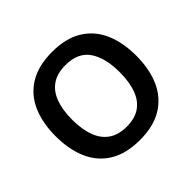

<svg xmlns="http://www.w3.org/2000/svg" viewBox="-173 -924 1133 1133"><g transform="rotate(-45 393.5 -357.5)"><path d="M730 -358Q730 -247 693.5 -164.5Q657 -82 582.5 -36Q508 10 394 10Q279 10 204 -36Q129 -82 93 -165Q57 -248 57 -359Q57 -469 93.5 -551.5Q130 -634 205 -679.5Q280 -725 395 -725Q508 -725 582.5 -679.5Q657 -634 693.5 -551.5Q730 -469 730 -358ZM195 -358Q195 -278 216 -220.5Q237 -163 281 -132Q325 -101 394 -101Q464 -101 507.5 -132Q551 -163 571.5 -220.5Q592 -278 592 -358Q592 -478 545.5 -546Q499 -614 395 -614Q325 -614 281 -583.5Q237 -553 216 -495.5Q195 -438 195 -358Z"/></g></svg>

Font: Noto Sans Syriac Eastern SemiBold
Style: Regular
Weight: 600
Designer: Patrick Giasson and the Monotype Design Team
Foundry: Monotype Imaging Inc.
Version: Version 3.001